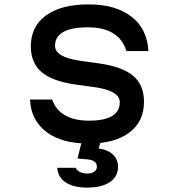

<svg xmlns="http://www.w3.org/2000/svg" viewBox="-20 -636 790 872"><path d="M384 -88Q454 -88 489 -109Q524 -130 524 -172Q524 -198 495.5 -215Q467 -232 410 -240L324 -252Q218 -267 169 -308.5Q120 -350 120 -426Q120 -516 189 -566Q258 -616 382 -616Q506 -616 577.5 -560Q649 -504 654 -404H554Q539 -456 495 -484Q451 -512 380 -512Q306 -512 268 -491Q230 -470 230 -428Q230 -402 258.5 -385Q287 -368 344 -360L430 -348Q536 -333 585 -291.5Q634 -250 634 -174Q634 -84 567.5 -34Q501 16 382 16Q261 16 191 -36.5Q121 -89 116 -184H217Q232 -138 274.5 -113Q317 -88 384 -88ZM446 -20 428 38Q470 44 493 66Q516 88 516 122Q516 166 479 191Q442 216 376 216Q314 216 278.5 192.5Q243 169 240 126H324Q329 138 343 145Q357 152 378 152Q397 152 408.5 143.5Q420 135 420 121Q420 107 409.5 98.5Q399 90 379 88L332 84L358 -20Z"/></svg>

Font: Martian Mono VF sWd Rg
Style: Regular
Weight: 400
Width: 6
Monospace: yes
Designer: Roman Shamin
Foundry: Evil Martians
Version: Version 1.100